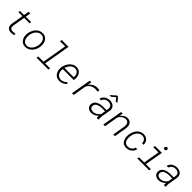

<svg xmlns="http://www.w3.org/2000/svg" viewBox="563 -2742 4744 4744"><g transform="rotate(45 2934.5 -370.0)"><path d="M345.7 -663.6 321.8 -528.3H512.2L503.4 -480.5H314L258.3 -147.5Q252.9 -98.1 275.6 -70.8Q298.3 -43.5 348.1 -42Q371.6 -41 394.5 -44.2Q417.5 -47.4 440.4 -51.3L444.8 -6.3Q418.5 2.9 390.9 6.6Q363.3 10.3 335.4 9.3Q299.3 8.8 272.5 -2.9Q245.6 -14.6 228.3 -35.2Q210.9 -55.7 203.6 -84.5Q196.3 -113.3 199.2 -148.4L254.4 -480.5H111.8L120.6 -528.3H262.7L286.6 -663.6Z M645 -268.6Q649.4 -303.2 660.6 -336.9Q671.9 -370.6 689 -400.9Q706.1 -431.2 729.2 -456.8Q752.4 -482.4 780.8 -500.7Q809.1 -519 842.3 -529.1Q875.5 -539.1 913.6 -538.1Q949.7 -537.1 978.8 -526.1Q1007.8 -515.1 1030 -496.6Q1052.2 -478 1067.6 -452.6Q1083 -427.2 1091.8 -398.2Q1100.6 -369.1 1103.3 -337.4Q1106 -305.7 1102.5 -273.4L1100.6 -256.8Q1093.8 -204.6 1072 -156Q1050.3 -107.4 1015.9 -70.1Q981.4 -32.7 934.8 -10.7Q888.2 11.2 832 9.8Q778.3 8.3 740 -14.6Q701.7 -37.6 678.5 -74.5Q655.3 -111.3 646.5 -158Q637.7 -204.6 643.1 -252.4ZM701.2 -252Q697.3 -216.3 701.7 -179.2Q706.1 -142.1 721.7 -111.3Q737.3 -80.6 764.9 -60.5Q792.5 -40.5 835 -39.1Q879.9 -37.6 916 -56.6Q952.1 -75.7 978.5 -106.9Q1004.9 -138.2 1021 -177.7Q1037.1 -217.3 1043 -257.3L1044.9 -272.9Q1048.8 -308.6 1044.4 -346.2Q1040 -383.8 1024.4 -415Q1008.8 -446.3 981 -466.8Q953.1 -487.3 910.6 -488.8Q865.2 -490.2 829.3 -470.7Q793.5 -451.2 767.1 -419.7Q740.7 -388.2 724.6 -348.1Q708.5 -308.1 703.1 -268.6Z M1357.4 -750H1597.2L1476.1 -51.8H1649.9L1640.6 0H1227.1L1236.3 -51.8H1418L1529.8 -697.8H1348.1Z M2023.9 9.8Q1970.7 8.3 1931.2 -13.7Q1891.6 -35.6 1866.5 -71.3Q1841.3 -106.9 1830.6 -152.8Q1819.8 -198.7 1824.7 -247.6L1827.1 -269Q1831.5 -302.7 1843 -335.9Q1854.5 -369.1 1872.1 -399.4Q1889.6 -429.7 1913.1 -455.6Q1936.5 -481.4 1965.1 -500Q1993.7 -518.6 2026.9 -528.8Q2060.1 -539.1 2096.7 -538.1Q2147 -536.6 2182.6 -515.6Q2218.3 -494.6 2240 -460.9Q2261.7 -427.2 2269.8 -384.3Q2277.8 -341.3 2272.9 -295.9L2268.6 -260.3H1884.8L1882.3 -248.5Q1877 -211.4 1883.5 -174.8Q1890.1 -138.2 1908.7 -108.6Q1927.2 -79.1 1957.3 -60.3Q1987.3 -41.5 2028.3 -40Q2076.7 -38.1 2116.9 -57.6Q2157.2 -77.1 2190.9 -110.4L2225.6 -82.5Q2187.5 -36.6 2135.3 -12.9Q2083 10.7 2023.9 9.8ZM2093.8 -488.3Q2054.2 -489.7 2022 -474.6Q1989.7 -459.5 1964.6 -434.3Q1939.5 -409.2 1921.4 -376.5Q1903.3 -343.8 1892.1 -310.1L2215.8 -309.6L2217.3 -316.9Q2221.7 -348.1 2215.8 -378.4Q2210 -408.7 2194.1 -432.9Q2178.2 -457 2152.8 -472.2Q2127.4 -487.3 2093.8 -488.3Z M2816.9 -538.6Q2858.4 -538.6 2897 -527.8L2882.8 -472.2Q2863.3 -476.1 2843.8 -478.8Q2824.2 -481.4 2804.2 -481.9Q2769.5 -482.4 2734.6 -473.1Q2699.7 -463.9 2669.7 -445.6Q2639.6 -427.2 2616.7 -400.1Q2593.8 -373 2583.5 -337.4L2526.4 0H2466.3L2558.1 -528.3H2614.3L2599.1 -437.5L2596.2 -425.8Q2636.2 -480 2692.4 -509.8Q2748.5 -539.6 2816.9 -538.6Z M3426.8 -628.9 3425.8 -620.1H3373.5L3308.6 -704.1L3214.8 -620.6L3161.6 -620.1L3162.6 -629.9L3293 -746.6H3328.6ZM3330.1 0Q3327.6 -19 3328.4 -37.8Q3329.1 -56.6 3332 -76.2Q3293.9 -36.1 3244.6 -12.7Q3195.3 10.7 3138.7 9.8Q3106.9 8.8 3078.9 -1.5Q3050.8 -11.7 3030 -30.5Q3009.3 -49.3 2998 -75.9Q2986.8 -102.5 2988.8 -136.2Q2990.7 -169.9 3003.4 -195.8Q3016.1 -221.7 3036.1 -240.7Q3056.2 -259.8 3082.3 -272.7Q3108.4 -285.6 3137.2 -293.2Q3166 -300.8 3195.8 -304.2Q3225.6 -307.6 3253.9 -307.6L3367.7 -307.1L3376.5 -367.7Q3379.4 -396.5 3371.6 -418.7Q3363.8 -440.9 3347.7 -456.3Q3331.5 -471.7 3308.6 -480Q3285.6 -488.3 3258.3 -489.3Q3231.4 -489.7 3206.1 -483.4Q3180.7 -477.1 3159.7 -463.6Q3138.7 -450.2 3123 -429.9Q3107.4 -409.7 3100.6 -382.8H3043.5Q3049.8 -421.9 3071.3 -451.2Q3092.8 -480.5 3123 -500Q3153.3 -519.5 3189.9 -529.1Q3226.6 -538.6 3263.7 -538.1Q3301.8 -537.1 3334.7 -525.4Q3367.7 -513.7 3391.1 -491.7Q3414.6 -469.7 3426.5 -438.2Q3438.5 -406.7 3434.6 -366.2L3392.1 -110.4Q3387.7 -83.5 3388.7 -58.1Q3389.6 -32.7 3390.6 -6.3L3390.1 0ZM3147.5 -42Q3177.2 -41 3205.1 -47.9Q3232.9 -54.7 3257.6 -68.4Q3282.2 -82 3303.2 -101.8Q3324.2 -121.6 3340.3 -146L3360.4 -262.2L3261.2 -262.7Q3240.2 -262.7 3217 -261Q3193.8 -259.3 3170.9 -254.4Q3147.9 -249.5 3126.5 -240.7Q3105 -231.9 3088.1 -218.5Q3071.3 -205.1 3060.3 -186Q3049.3 -167 3046.9 -141.1Q3044.4 -117.7 3052 -99.6Q3059.6 -81.5 3073.5 -68.8Q3087.4 -56.2 3106.7 -49.3Q3126 -42.5 3147.5 -42Z M3707 -528.3 3690.4 -429.2Q3707 -453.1 3727.3 -473.4Q3747.6 -493.7 3771.5 -508.3Q3795.4 -522.9 3822.5 -530.8Q3849.6 -538.6 3879.9 -538.1Q3922.9 -537.1 3952.6 -520.3Q3982.4 -503.4 3999.5 -476.1Q4016.6 -448.7 4022.5 -413.1Q4028.3 -377.4 4023.9 -338.4L3967.3 0H3909.2L3965.8 -337.9Q3969.2 -367.2 3966.1 -393.8Q3962.9 -420.4 3951.2 -440.9Q3939.5 -461.4 3917.7 -473.9Q3896 -486.3 3862.8 -487.3Q3832.5 -487.8 3805.9 -478.3Q3779.3 -468.8 3756.6 -452.4Q3733.9 -436 3715.3 -414.1Q3696.8 -392.1 3683.1 -367.2L3619.6 0H3561.5L3653.3 -528.3Z M4364.3 -39.6Q4394 -38.6 4420.9 -47.1Q4447.8 -55.7 4469.7 -71.8Q4491.7 -87.9 4507.6 -110.8Q4523.4 -133.8 4531.2 -162.6H4586.4Q4579.1 -123 4557.9 -90.8Q4536.6 -58.6 4506.3 -35.9Q4476.1 -13.2 4438.5 -1.2Q4400.9 10.7 4361.3 9.8Q4325.2 8.8 4296.4 -2Q4267.6 -12.7 4246.1 -31.2Q4224.6 -49.8 4210.2 -74.7Q4195.8 -99.6 4187.7 -128.4Q4179.7 -157.2 4177.5 -189Q4175.3 -220.7 4178.7 -252.4L4181.2 -273.4Q4185.5 -307.6 4196.3 -340.8Q4207 -374 4223.6 -403.8Q4240.2 -433.6 4262.7 -458.7Q4285.2 -483.9 4312.7 -501.7Q4340.3 -519.5 4373 -529.3Q4405.8 -539.1 4443.4 -538.1Q4483.9 -537.1 4516.8 -522.7Q4549.8 -508.3 4573 -483.2Q4596.2 -458 4608.4 -423.8Q4620.6 -389.6 4619.1 -349.6L4563.5 -350.1Q4564.9 -378.9 4556.9 -403.8Q4548.8 -428.7 4533 -447.3Q4517.1 -465.8 4493.7 -476.8Q4470.2 -487.8 4440.4 -488.8Q4395.5 -490.2 4360.4 -471.4Q4325.2 -452.6 4299.8 -421.9Q4274.4 -391.1 4259 -352.1Q4243.7 -313 4238.3 -273.4L4235.8 -252.9Q4231.4 -217.3 4234.9 -179.9Q4238.3 -142.6 4252.4 -111.8Q4266.6 -81.1 4293.7 -61Q4320.8 -41 4364.3 -39.6Z M4840.3 -528.3H5079.6L4996.6 -51.8H5171.4L5162.1 0H4748.5L4757.8 -51.8H4938.5L5012.2 -476.1H4831.1ZM5029.8 -671.9Q5030.8 -691.4 5043 -704.3Q5055.2 -717.3 5075.2 -717.8Q5094.7 -718.3 5106.4 -705.6Q5118.2 -692.9 5117.2 -673.8Q5116.2 -654.8 5103.5 -642.3Q5090.8 -629.9 5071.8 -629.4Q5052.2 -628.9 5040.5 -640.9Q5028.8 -652.8 5029.8 -671.9Z M5677.7 0Q5675.3 -19 5676 -37.8Q5676.8 -56.6 5679.7 -76.2Q5641.6 -36.1 5592.3 -12.7Q5543 10.7 5486.3 9.8Q5454.6 8.8 5426.5 -1.5Q5398.4 -11.7 5377.7 -30.5Q5356.9 -49.3 5345.7 -75.9Q5334.5 -102.5 5336.4 -136.2Q5338.4 -169.9 5351.1 -195.8Q5363.8 -221.7 5383.8 -240.7Q5403.8 -259.8 5429.9 -272.7Q5456.1 -285.6 5484.9 -293.2Q5513.7 -300.8 5543.5 -304.2Q5573.2 -307.6 5601.6 -307.6L5715.3 -307.1L5724.1 -367.7Q5727.1 -396.5 5719.2 -418.7Q5711.4 -440.9 5695.3 -456.3Q5679.2 -471.7 5656.2 -480Q5633.3 -488.3 5606 -489.3Q5579.1 -489.7 5553.7 -483.4Q5528.3 -477.1 5507.3 -463.6Q5486.3 -450.2 5470.7 -429.9Q5455.1 -409.7 5448.2 -382.8H5391.1Q5397.5 -421.9 5418.9 -451.2Q5440.4 -480.5 5470.7 -500Q5501 -519.5 5537.6 -529.1Q5574.2 -538.6 5611.3 -538.1Q5649.4 -537.1 5682.4 -525.4Q5715.3 -513.7 5738.8 -491.7Q5762.2 -469.7 5774.2 -438.2Q5786.1 -406.7 5782.2 -366.2L5739.7 -110.4Q5735.4 -83.5 5736.3 -58.1Q5737.3 -32.7 5738.3 -6.3L5737.8 0ZM5495.1 -42Q5524.9 -41 5552.7 -47.9Q5580.6 -54.7 5605.2 -68.4Q5629.9 -82 5650.9 -101.8Q5671.9 -121.6 5688 -146L5708 -262.2L5608.9 -262.7Q5587.9 -262.7 5564.7 -261Q5541.5 -259.3 5518.6 -254.4Q5495.6 -249.5 5474.1 -240.7Q5452.6 -231.9 5435.8 -218.5Q5418.9 -205.1 5408 -186Q5397 -167 5394.5 -141.1Q5392.1 -117.7 5399.7 -99.6Q5407.2 -81.5 5421.1 -68.8Q5435.1 -56.2 5454.3 -49.3Q5473.6 -42.5 5495.1 -42Z"/></g></svg>

Font: TypoPRO Roboto Mono
Style: Italic
Weight: 300
Designer: Google
Version: Version 2.000986; 2015; ttfautohint (v1.3)